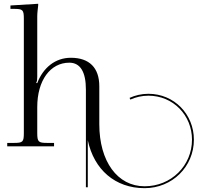

<svg xmlns="http://www.w3.org/2000/svg" viewBox="-20 -775 1047 1017"><path d="M18.3 0H266.3V-18H231.3C183.3 -18 177.3 -23 177.3 -71V-208C177.3 -349 246.3 -443 347.3 -443C405.3 -443 435 -394 435 -301V217H445V-32.4C477.6 123.3 590 221.7 745.9 221.7C891.7 221.7 1007 108.4 1007 -35.2C1007 -169.8 902.6 -278.2 766 -278.2C729.9 -278.2 695.9 -270.1 666.2 -256.5L670.4 -247.5C698.7 -260.4 731.4 -268.2 766 -268.2C897 -268.2 997 -164.5 997 -35.2C997 102.8 886.4 211.7 745.9 211.7C602.1 211.7 506 80 506 -117V-318C506 -416 453.3 -469 355.3 -469C272.3 -469 208.3 -416 177.3 -335H172.3V-338C176.3 -344 177.3 -353 177.3 -369V-689C177.3 -707 180.3 -727 182.3 -747V-755L35.3 -746V-728H53.3C101.3 -728 106.3 -723 106.3 -675V-71C106.3 -23 101.3 -18 53.3 -18H18.3Z"/></svg>

Font: FoglihtenNo04
Style: Regular
Weight: 500
Designer: gluk (gluksza@wp.pl)
Foundry: gluk (gluksza@wp.pl)
Version: Version 0.70